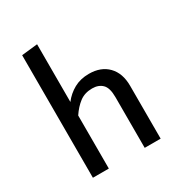

<svg xmlns="http://www.w3.org/2000/svg" viewBox="-178 -898 971 1027"><g transform="rotate(-30 307.5 -384.0)"><path d="M99 0V-756.9L197.4 -767.7V-411.3Q225.6 -448.2 265.6 -470.3Q305.6 -492.3 357.9 -492.3Q431.8 -492.3 474.6 -448.2Q517.4 -404.1 517.4 -326.7V0H419V-313.8Q419 -370.8 395.9 -393.3Q372.8 -415.9 333.8 -415.9Q287.7 -415.9 255.6 -391.5Q223.6 -367.2 197.4 -327.7V0Z"/></g></svg>

Font: Fira Code Retina
Style: Regular
Weight: 450
Monospace: yes
Designer: Carrois Corporate, Edenspiekermann AG, Nikita Prokopov
Foundry: Carrois Corporate, Edenspiekermann AG, Nikita Prokopov
Version: Version 6.002